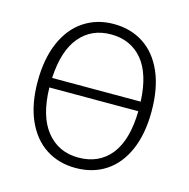

<svg xmlns="http://www.w3.org/2000/svg" viewBox="-104 -798 899 911"><g transform="rotate(15 345.5 -342.5)"><path d="M625 -341Q625 -231 590.5 -151.5Q556 -72 493 -30.5Q430 11 345 11Q262 11 199 -30Q136 -71 101 -150Q66 -229 66 -340Q66 -451 101 -531.5Q136 -612 199.5 -654Q263 -696 345 -696Q429 -696 492 -655Q555 -614 590 -534.5Q625 -455 625 -341ZM128 -373H563Q557 -509 499.5 -577Q442 -645 345 -645Q250 -645 192.5 -576.5Q135 -508 128 -373ZM564 -326H127Q130 -185 189 -112.5Q248 -40 345 -40Q446 -40 503.5 -111.5Q561 -183 564 -326Z"/></g></svg>

Font: Fira Sans Light
Style: Regular
Weight: 300
Designer: bBox Type GmbH & Carrois Corporate GbR & Edenspiekermann AG
Foundry: bBox Type GmbH & Carrois Corporate GbR & Edenspiekermann AG
Version: Version 4.301